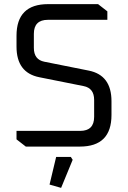

<svg xmlns="http://www.w3.org/2000/svg" viewBox="-20 -710 620 930"><path d="M60 -35V-76H368Q436 -76 436 -144V-226Q436 -283 385 -293L170 -336Q60 -358 60 -484V-537Q60 -690 213 -690H455L500 -655V-614H212Q144 -614 144 -546V-478Q144 -421 195 -411L410 -368Q520 -346 520 -220V-153Q520 0 367 0H105ZM220 184 252 50H323L332 64L276 200Z"/></svg>

Font: Oxanium
Style: Regular
Weight: 400
Designer: Severin Meyer
Version: Version 1.001